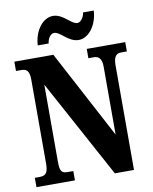

<svg xmlns="http://www.w3.org/2000/svg" viewBox="-99 -1002 858 1076"><g transform="rotate(-10 330.0 -464.5)"><path d="M397 -771C455 -771 504 -838 508 -919H447C444 -892 425 -866 406 -866C371 -866 335 -929 277 -929C218 -929 169 -862 165 -781H227C230 -808 246 -834 267 -834C303 -834 338 -771 397 -771ZM20 0H239V-53H207C176 -53 163 -61 163 -118V-558L466 0H575V-596C575 -647 592 -661 619 -661H651V-714H432V-661H464C488 -661 508 -648 508 -600V-213L242 -714H20V-661H51C75 -661 96 -653 96 -600V-118C96 -61 76 -53 44 -53H20Z"/></g></svg>

Font: Noto Serif Devanagari ExtraCondensed ExtraBold
Style: Regular
Weight: 800
Width: 2
Designer: Universal Thirst, Indian Type Foundry and the Monotype Design Team
Foundry: Monotype Imaging Inc.
Version: Version 2.004